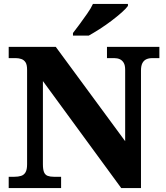

<svg xmlns="http://www.w3.org/2000/svg" viewBox="-20 -951 838 971"><path d="M24 0V-57H53Q72 -57 86.5 -61.5Q101 -66 109 -79.5Q117 -93 117 -120V-598Q117 -624 109 -636Q101 -648 88 -652.5Q75 -657 61 -657H24V-714H262L613 -237V-598Q613 -621 605.5 -633.5Q598 -646 586 -651.5Q574 -657 559 -657H521V-714H786V-657H749Q732 -657 719.5 -651Q707 -645 700 -631.5Q693 -618 693 -594V0H593L197 -541V-120Q197 -93 203 -79.5Q209 -66 221.5 -61.5Q234 -57 252 -57H289V0ZM349 -784Q364 -803 383 -829Q402 -855 421 -882Q440 -909 450 -931H627V-921Q618 -908 595.5 -888Q573 -868 544 -846Q515 -824 484.5 -804.5Q454 -785 429 -771H349Z"/></svg>

Font: Noto Serif Hebrew ExtraBold
Style: Regular
Weight: 800
Version: Version 2.003